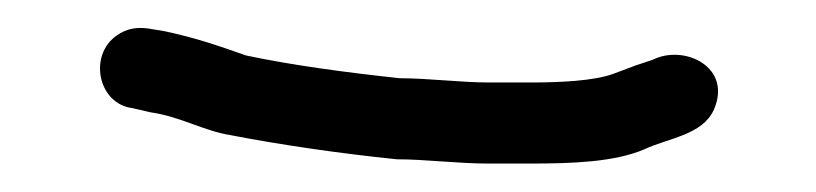

<svg xmlns="http://www.w3.org/2000/svg" viewBox="-20 -45 574 135"><path d="M323 70H353C382 70 412 69 433 60C450 52 474 50 482 32C495 2 461 -14 439 -3L427 1L411 7C397 12 373 13 353 13H324C304 13 281 10 261 10C224 6 186 1 153 -6C133 -13 119 -18 96 -23L84 -25C76 -26 69 -25 62 -20C42 -6 49 28 73 31L86 34C107 37 123 47 142 50C178 57 220 63 259 67C279 67 302 70 323 70Z"/></svg>

Font: Electronic
Style: Regular
Weight: 400
Version: Version 1.011